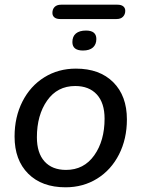

<svg xmlns="http://www.w3.org/2000/svg" viewBox="-20 -788 602 817"><path d="M42 -207Q42 -290 75.5 -356Q109 -422 168.5 -459Q228 -496 303 -496Q404 -496 462 -438Q520 -380 520 -280Q520 -197 486.5 -131Q453 -65 393.5 -28Q334 9 259 9Q158 9 100 -49Q42 -107 42 -207ZM425 -283Q425 -350 392 -386Q359 -422 300 -422Q224 -422 180.5 -360Q137 -298 137 -204Q137 -137 169.5 -101Q202 -65 261 -65Q337 -65 381 -127Q425 -189 425 -283ZM203 -733Q203 -749 212.5 -758.5Q222 -768 240 -768H480Q496 -768 504.5 -761Q513 -754 513 -742Q513 -727 503.5 -717Q494 -707 476 -707H236Q220 -707 211.5 -714Q203 -721 203 -733ZM288 -609Q288 -633 303 -645.5Q318 -658 346 -658Q390 -658 390 -622Q390 -599 375.5 -586Q361 -573 333 -573Q288 -573 288 -609Z"/></svg>

Font: SN Pro
Style: Italic
Weight: 400
Italic angle: -9°
Designer: Tobias Whetton
Foundry: Supernotes
Version: Version 1.003